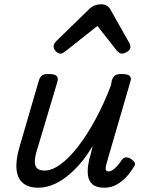

<svg xmlns="http://www.w3.org/2000/svg" viewBox="-20 -860 685 895"><path d="M158 15Q113 15 87 -6.5Q61 -28 57 -71.5Q53 -115 72 -179L161 -484Q167 -503 176.5 -509Q186 -515 205 -515Q235 -515 244 -506Q253 -497 247 -477L152 -159Q144 -134 142.5 -112Q141 -90 151 -77.5Q161 -65 188 -65Q223 -65 263 -94.5Q303 -124 344 -177Q385 -230 424.5 -302.5Q464 -375 497 -462L501 -484Q507 -503 517 -509Q527 -515 546 -515Q576 -515 585 -506Q594 -497 587 -477L478 -103Q473 -85 472.5 -76Q472 -67 476 -64Q480 -61 486 -61Q495 -61 505 -67.5Q515 -74 525.5 -85.5Q536 -97 548 -115Q557 -126 567.5 -126.5Q578 -127 591 -119Q604 -110 608 -101.5Q612 -93 605 -84Q595 -66 576 -43Q557 -20 529 -2.5Q501 15 466 15Q429 15 411.5 -0.5Q394 -16 390.5 -39.5Q387 -63 391 -90.5Q395 -118 403 -142L412 -180Q384 -132 352.5 -96Q321 -60 288.5 -35Q256 -10 223 2.5Q190 15 158 15ZM263 -610Q250 -610 240 -621Q230 -632 230 -644Q230 -652 234 -658Q238 -664 242 -668L396 -818Q409 -830 422.5 -835Q436 -840 453 -840Q466 -840 477.5 -833.5Q489 -827 495 -815L582 -661Q586 -654 587 -649Q588 -644 588 -640Q588 -628 573.5 -619Q559 -610 549 -610Q540 -610 534.5 -615Q529 -620 523 -626L434 -739L290 -625Q284 -621 277 -615.5Q270 -610 263 -610Z"/></svg>

Font: Playwrite AU QLD
Style: Regular
Weight: 400
Designer: Veronika Burian, José Scaglione
Foundry: TypeTogether
Version: Version 1.002